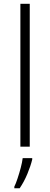

<svg xmlns="http://www.w3.org/2000/svg" viewBox="-20 -780 266 1021"><path d="M138.2 0H88.4V-759.8H138.2ZM151.4 61V67.9Q143.1 102.5 125.5 144.8Q107.9 187 84.5 221.2H56.2V212.4Q64 197.3 73.2 169.4Q82.5 141.6 90.3 112.1Q98.1 82.5 100.6 61Z"/></svg>

Font: Open Sans Light
Style: Regular
Weight: 300
Designer: Monotype Design Team
Foundry: Monotype Imaging Inc.
Version: Version 3.000; ttfautohint (v1.8.4)